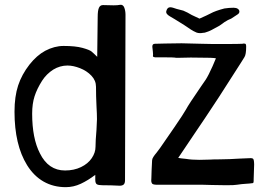

<svg xmlns="http://www.w3.org/2000/svg" viewBox="-20 -763 1093 794"><path d="M92 -80Q40 -164 40 -301Q40 -364 55 -409.5Q70 -455 102 -496Q132 -534 167 -553Q205 -573 243 -573Q292 -573 321 -565Q350 -557 358.5 -550Q367 -543 382 -528L384 -693Q384 -719 389 -730.5Q394 -742 406 -742L450 -741Q467 -741 476 -743Q489 -745 494 -731.5Q499 -718 499 -702L497 -18Q497 -5 491.5 0Q486 5 475 5Q440 3 403 3Q387 3 380.5 -1Q374 -5 374 -20V-40Q344 -17 314 -3Q284 11 252 11Q201 11 160.5 -12Q120 -35 92 -80ZM375 -156Q375 -180 379 -226L381 -270Q381 -291 379 -325Q377 -365 377 -404Q377 -430 358 -450Q339 -470 311 -481Q283 -492 259 -492Q228 -492 200 -475Q172 -457 154 -429Q133 -396 123 -365Q113 -334 113 -293Q113 -191 145 -129Q180 -58 249 -58Q286 -58 315 -72Q344 -86 359.5 -109Q375 -132 375 -156ZM855 2Q840 1 818 1H629Q612 1 608.5 -4.5Q605 -10 605.5 -17Q606 -24 606 -27L607 -60L609 -100Q609 -106 614.5 -114.5Q620 -123 627 -131L642 -151Q663 -181 701 -236.5Q739 -292 749 -310Q760 -331 811 -405L831 -434Q842 -451 859 -489L873 -522Q868 -522 866 -523L850 -524L769 -525L721 -524H708Q701 -526 653 -526H621Q615 -527 613.5 -528.5Q612 -530 612.5 -532.5Q613 -535 613 -537Q613 -545 610 -569V-571Q610 -582 621 -582Q646 -582 662 -583L731 -584L812 -582L860 -581H905Q971 -581 982 -582L988 -583Q995 -583 996.5 -580Q998 -577 998 -570Q998 -538 991 -527L976 -503Q904 -390 885 -361Q816 -256 791 -220L717 -110Q727 -108 749 -106Q772 -102 805 -102L848 -103Q861 -104 889 -104Q909 -104 930.5 -105Q952 -106 968 -107L1016 -109Q1026 -109 1028 -104.5Q1030 -100 1030.5 -93Q1031 -86 1031 -83L1029 -22V-17Q1029 -9 1027.5 -7Q1026 -5 1019 -5Q1015 -4 997 -3Q979 -2 960 1Q950 3 916 3ZM769 -641Q740 -661 723 -671L702 -684Q701 -685 682.5 -695.5Q664 -706 668 -718Q672 -733 684 -733Q692 -733 711 -726L738 -719Q755 -712 773 -701L805 -686Q839 -701 850 -707Q861 -713 875 -718Q889 -723 908 -728Q928 -731 946 -731Q957 -731 963.5 -726.5Q970 -722 970 -715Q970 -708 962 -703L936 -686Q933 -685 922.5 -680Q912 -675 888 -657Q848 -634 836 -631Q827 -627 818 -627Q814 -626 807 -626Q799 -626 792.5 -628.5Q786 -631 780 -634.5Q774 -638 769 -641Z"/></svg>

Font: Barriecito
Style: Regular
Weight: 400
Designer: Pablo Cosgaya & Sergio Jiménez
Foundry: Pablo Cosgaya & Sergio Jiménez
Version: Version 1.001